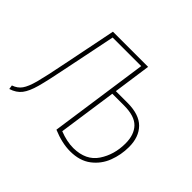

<svg xmlns="http://www.w3.org/2000/svg" viewBox="-121 -696 884 884"><g transform="rotate(45 320.5 -254.5)"><path d="M595 -196Q595 -145 577 -98Q559 -51 519 -20.5Q479 10 417 10Q364 10 302 -16L371 -499H185L136 -259Q114 -148 101 -101Q88 -54 69.5 -30Q51 -6 16 5L13 -15Q40 -24 55 -45Q70 -66 82 -110.5Q94 -155 115 -261L167 -519H396L370 -335H445Q522 -335 558.5 -298Q595 -261 595 -196ZM572 -196Q572 -253 542 -284Q512 -315 443 -315H367L326 -30Q374 -11 417 -11Q498 -12 535 -67.5Q572 -123 572 -196Z"/></g></svg>

Font: Fira Sans Extra Condensed Thin
Style: Italic
Weight: 250
Width: 3
Italic angle: -8°
Designer: Carrois Corporate & Edenspiekermann AG
Foundry: Carrois Corporate GbR & Edenspiekermann AG
Version: Version 4.203